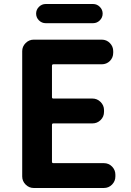

<svg xmlns="http://www.w3.org/2000/svg" viewBox="-20 -938 654 958"><path d="M148.4 0Q125 0 107.9 -17.1Q90.8 -34.2 90.8 -57.6V-682.6Q90.8 -706.1 107.9 -723.1Q125 -740.2 148.4 -740.2H487.3Q511.7 -740.2 528.3 -723.1Q544.9 -706.1 544.9 -682.6V-674.8Q544.9 -650.4 528.3 -633.8Q511.7 -617.2 487.3 -617.2H246.1Q239.3 -617.2 239.3 -609.4V-453.1Q239.3 -446.3 246.1 -446.3H441.4Q464.8 -446.3 481.9 -429.2Q499 -412.1 499 -388.7V-379.9Q499 -355.5 481.9 -338.9Q464.8 -322.3 441.4 -322.3H246.1Q239.3 -322.3 239.3 -314.5V-130.9Q239.3 -124 246.1 -124H498Q522.5 -124 539.1 -106.9Q555.7 -89.8 555.7 -66.4V-57.6Q555.7 -34.2 539.1 -17.1Q522.5 0 498 0ZM208 -822.3Q188.5 -822.3 174.3 -836.4Q160.2 -850.6 160.2 -870.1Q160.2 -889.6 174.3 -903.8Q188.5 -918 208 -918H444.3Q463.9 -918 478 -903.8Q492.2 -889.6 492.2 -870.1Q492.2 -850.6 478 -836.4Q463.9 -822.3 444.3 -822.3Z"/></svg>

Font: Gen Jyuu Gothic Bold
Style: Bold
Weight: 700
Designer: [Source Han Sans]
Ryoko NISHIZUKA  (kana & ideographs); Paul D. Hunt (Latin, Greek & Cyrillic); Wenlong ZHANG  (bopomofo
Version: Version 1.002.20150607